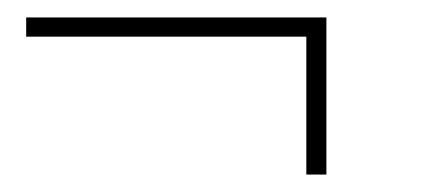

<svg xmlns="http://www.w3.org/2000/svg" viewBox="-20 -387 490 220"><path d="M331 -345H10V-367H354V-187H331Z"/></svg>

Font: Trirong Thin
Style: Italic
Weight: 250
Italic angle: -12°
Designer: Katatrad Team
Foundry: CadsonDemak
Version: Version 1.001